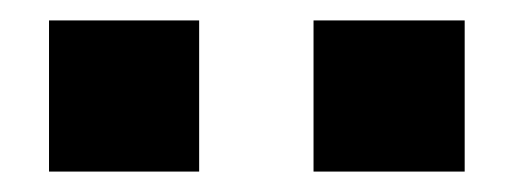

<svg xmlns="http://www.w3.org/2000/svg" viewBox="-20 -759 503 188"><path d="M287 -739H435V-591H287ZM28 -739H175V-591H28Z"/></svg>

Font: Enso
Style: Bold
Weight: 700
Designer: Coji Morishita
Foundry: UNDERFOREST DESIGN
Version: Version 1.000